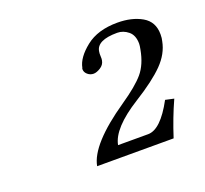

<svg xmlns="http://www.w3.org/2000/svg" viewBox="-70 -769 520 486"><g transform="rotate(-20 190.5 -526.0)"><path d="M188 -587Q179 -587 172 -593Q165 -599 165 -607Q165 -610 166 -611Q171 -637 203 -662.5Q235 -688 288 -688Q327 -688 354 -672.5Q381 -657 381 -623Q381 -612 379 -605Q373 -573 346.5 -546Q320 -519 267 -486Q192 -439 184 -396H265Q299 -396 335 -463L358 -458Q338 -414 322 -364H116Q126 -419 231 -491Q275 -521 294 -543.5Q313 -566 320 -604Q322 -614 322 -619Q322 -642 308.5 -653Q295 -664 279 -664Q224 -664 220 -635Q219 -630 219.5 -622.5Q220 -615 219 -611Q217 -600 206.5 -593.5Q196 -587 188 -587Z"/></g></svg>

Font: Linux Libertine O
Style: Italic
Weight: 400
Italic angle: -12°
Designer: Philipp H. Poll
Foundry: Philipp H. Poll
Version: Version 5.1.6